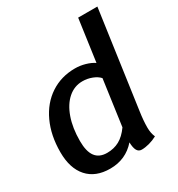

<svg xmlns="http://www.w3.org/2000/svg" viewBox="-188 -914 973 1047"><g transform="rotate(-30 299.0 -390.5)"><path d="M487 -83Q487 -48 499 -21Q475 -8 449 -1Q423 6 401 6Q382 6 372.5 -10.5Q363 -27 362 -62Q299 10 201 10Q109 10 59 -46Q9 -102 9 -204Q9 -309 46.5 -390Q84 -471 151.5 -515.5Q219 -560 306 -560Q338 -560 369.5 -551Q401 -542 423 -527L460 -791H581L495 -181Q487 -126 487 -83ZM410 -439Q394 -457 365.5 -468Q337 -479 306 -479Q255 -479 215.5 -444.5Q176 -410 154 -347.5Q132 -285 132 -203Q132 -137 156 -105Q180 -73 229 -73Q272 -73 306 -91.5Q340 -110 370 -152Z"/></g></svg>

Font: Krub SemiBold
Style: Italic
Weight: 600
Italic angle: -8°
Designer: Ekaluck Peanpanawate
Foundry: Cadson Demak Co.,Ltd.
Version: Version 1.000; ttfautohint (v1.6)